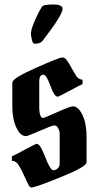

<svg xmlns="http://www.w3.org/2000/svg" viewBox="-20 -826 465 856"><path d="M96 -219Q71 -219 53 -257Q35 -295 35 -350V-458Q35 -477 140 -523.5Q245 -570 257.5 -570Q270 -570 278 -557Q284 -549 288 -542.5Q292 -536 300.5 -520.5Q309 -505 315 -495Q328 -471 348 -471V-451Q332 -444 287 -419.5Q242 -395 237 -395Q222 -395 204.5 -444Q187 -493 173 -493Q155 -493 155 -463V-340L156 -330Q156 -320 160.5 -310Q165 -300 171 -300Q177 -300 235 -326Q293 -352 305 -352Q329 -352 347.5 -313.5Q366 -275 366 -215V-102Q366 -83 251.5 -36.5Q137 10 120 10Q113 10 106.5 -2.5Q100 -15 88.5 -41Q77 -67 66 -85Q53 -109 33 -109V-129Q49 -136 94 -160.5Q139 -185 144 -185Q159 -185 181.5 -126Q204 -67 218 -67Q228 -67 237 -75Q246 -83 246 -97V-222V-234Q245 -245 238.5 -256Q232 -267 222.5 -267Q213 -267 158 -243Q103 -219 96 -219ZM167 -796Q173 -806 216 -806Q259 -806 259 -787Q259 -759 169 -643Q159 -631 134 -631Q127 -631 122.5 -647Q118 -663 118 -678Q118 -693 134 -731Q150 -769 167 -796Z"/></svg>

Font: Pirata One
Style: Regular
Weight: 400
Designer: Rodrigo Fuenzalida, Nicolas Massi
Foundry: Rodrigo Fuenzalida, Nicolas Massi
Version: Version 1.001